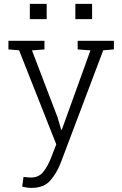

<svg xmlns="http://www.w3.org/2000/svg" viewBox="-20 -734 613 968"><path d="M22.5 0ZM554.2 -484.9 500.5 -480.5 287.1 84.5Q266.6 138.2 233.9 175.8Q201.2 213.4 138.2 213.4Q127.9 213.4 113.3 211.2Q98.6 209 91.8 206.5L98.6 157.7Q104.5 158.7 117.4 159.9Q130.4 161.1 135.7 161.1Q174.3 161.1 196.8 134.3Q219.2 107.4 236.3 64.5L263.7 -6.3L76.2 -480.5L22.5 -484.9V-528.3H204.1V-484.9L141.1 -480L270 -143.1L288.6 -79.6H291.5L436 -480L371.6 -484.9V-528.3H554.2ZM444.3 -637.7H359.9V-714.4H444.3ZM215.3 -637.7H130.4V-714.4H215.3Z"/></svg>

Font: TypoPRO Roboto Slab
Style: Light
Weight: 300
Designer: Google
Version: Version 1.100263; 2013; ttfautohint (v0.94.20-1c74) -l 8 -r 